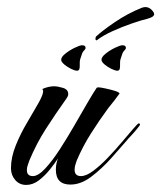

<svg xmlns="http://www.w3.org/2000/svg" viewBox="-20 -519 456 543"><path d="M54 4Q35 4 23 -10Q11 -24 11 -43Q11 -74 24.5 -107.5Q38 -141 56.5 -172Q75 -203 88.5 -227Q102 -251 102 -261Q102 -266 99 -267Q117 -275 133 -275Q143 -275 158 -270.5Q173 -266 173 -253Q173 -249 171 -245.5Q169 -242 167 -239Q137 -197 110 -155Q83 -113 63 -65Q61 -59 58.5 -52Q56 -45 56 -38Q56 -21 73 -21Q88 -21 108 -42.5Q128 -64 149 -96.5Q170 -129 190.5 -164.5Q211 -200 227.5 -228.5Q244 -257 253 -270Q254 -272 259 -272Q263 -272 277.5 -269Q292 -266 305 -262Q318 -258 318 -254Q318 -253 317 -253Q310 -243 302 -233Q294 -223 286 -213Q261 -179 237.5 -142Q214 -105 197 -65Q195 -59 193 -52.5Q191 -46 191 -39Q191 -21 209 -21Q224 -21 244 -36Q264 -51 285 -73Q306 -95 325 -117.5Q344 -140 357 -155Q370 -170 372 -170Q376 -170 376 -166Q376 -165 367.5 -154.5Q359 -144 349.5 -134Q340 -124 338 -121Q320 -100 294 -71Q268 -42 238.5 -19.5Q209 3 179 3Q138 3 138 -39Q138 -56 144 -71Q135 -57 121 -39.5Q107 -22 90 -9Q73 4 54 4ZM312 -319Q306 -319 295.5 -324Q285 -329 276 -336.5Q267 -344 267 -350Q267 -358 279 -367.5Q291 -377 305.5 -384Q320 -391 326 -391Q336 -391 336 -384Q336 -381 335 -380Q328 -373 326 -367Q324 -361 321 -352Q319 -346 319.5 -332.5Q320 -319 312 -319ZM198 -319Q192 -319 181.5 -324Q171 -329 162 -336.5Q153 -344 153 -350Q153 -358 165 -367.5Q177 -377 191.5 -384Q206 -391 212 -391Q222 -391 222 -384Q222 -381 221 -380Q214 -373 212 -367Q210 -361 207 -352Q205 -346 205.5 -332.5Q206 -319 198 -319ZM253 -405Q250 -405 250 -409.5Q250 -414 252 -416Q269 -432 305 -456.5Q341 -481 381 -497Q387 -499 391 -499Q401 -499 408.5 -491.5Q416 -484 416 -479Q416 -471 397 -466Q380 -462 352.5 -452.5Q325 -443 298.5 -431Q272 -419 255 -406Q254 -405 253.5 -405Q253 -405 253 -405Z"/></svg>

Font: Caramel
Style: Regular
Weight: 400
Designer: Robert E. Leuschke
Foundry: Robert E. Leuschke
Version: Version 1.010